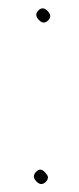

<svg xmlns="http://www.w3.org/2000/svg" viewBox="-20 -435 191 466"><path d="M91.5 -14C83.5 -24.7 75.6 -26.2 68 -18.5C60.3 -10.8 60.4 -2.9 68.2 5.3C76 13.4 83.6 13.8 91 6.5C98 -0.5 98.1 -7.3 91.5 -14ZM95.7 -408.2C87.9 -416.4 80.4 -416.9 73.2 -409.7C66 -402.6 66.4 -394.9 74.2 -386.7C82 -378.6 89.6 -378.2 96.9 -385.5C103.9 -392.5 103.5 -400.1 95.7 -408.2Z"/></svg>

Font: Proton
Style: ExBdExt
Weight: 500
Version: Version 1.017